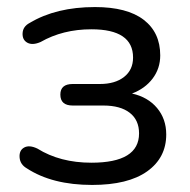

<svg xmlns="http://www.w3.org/2000/svg" viewBox="-20 -515 537 544"><path d="M241 9Q128 9 56 -38Q37 -49 35.5 -69Q34 -89 48.5 -97Q63 -105 86 -94Q150 -54 239 -54Q374 -54 374 -137Q374 -175 347.5 -195.5Q321 -216 273 -216H186Q151 -216 151 -247Q151 -277 186 -277H263Q306 -277 331.5 -297Q357 -317 357 -352Q357 -432 239 -432Q158 -432 95 -396Q72 -386 57.5 -394Q43 -402 44 -421Q45 -440 64 -450Q139 -495 249 -495Q340 -495 387 -459Q434 -423 434 -358Q434 -321 412.5 -292.5Q391 -264 354 -250Q399 -240 425 -209Q451 -178 451 -134Q451 -68 397 -29.5Q343 9 241 9Z"/></svg>

Font: Nunito
Style: Regular
Weight: 400
Designer: Vernon Adams
Foundry: Vernon Adams
Version: Version 3.602